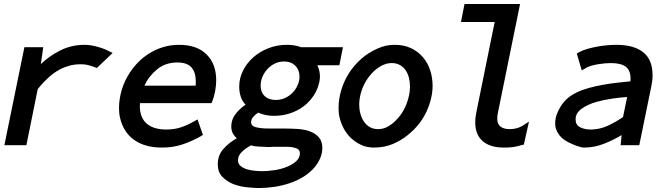

<svg xmlns="http://www.w3.org/2000/svg" viewBox="-20 -732 3340 968"><path d="M170 -282 113 0H2L103 -494H198L186 -409Q230 -451 285.5 -478.5Q341 -506 407 -506Q436 -506 472 -496Q508 -486 531 -473L548 -465L468 -389L459 -393Q436 -401 421.5 -404.5Q407 -408 387 -408Q355 -408 328.5 -400.5Q302 -393 280 -381Q251 -365 226 -342.5Q201 -320 181 -296Q181 -295 178.5 -292.5Q176 -290 174 -288V-287Q173 -286 173 -286L172 -285Q171 -284 171 -284V-283Q170 -283 170 -282Z M966 -300Q967 -305 967 -310.5Q967 -316 967 -322Q967 -368 945 -392.5Q923 -417 874 -417Q814 -417 772 -382.5Q730 -348 708 -300ZM796 12Q711 12 656.5 -26.5Q602 -65 585 -139Q582 -153 581 -164.5Q580 -176 580 -188Q580 -230 593 -276Q606 -322 634 -365Q652 -393 677 -418.5Q702 -444 733.5 -463.5Q765 -483 802.5 -494.5Q840 -506 883 -506Q973 -506 1021.5 -457.5Q1070 -409 1070 -328Q1070 -302 1065 -274Q1060 -246 1050 -220L1046 -212H686Q685 -207 685 -198Q685 -139 719.5 -109Q754 -79 819 -79Q859 -79 892 -90Q925 -101 960 -121L976 -130L1003 -52L994 -46Q948 -20 900.5 -4Q853 12 796 12Z M1490 -346Q1490 -379 1469 -400.5Q1448 -422 1412 -422Q1387 -422 1365.5 -411.5Q1344 -401 1328 -383.5Q1312 -366 1303 -344.5Q1294 -323 1294 -301Q1294 -267 1314.5 -247.5Q1335 -228 1370 -228Q1395 -228 1417 -238Q1439 -248 1455 -264.5Q1471 -281 1480.5 -302.5Q1490 -324 1490 -346ZM1223 121Q1243 127 1265.5 129Q1288 131 1303 131Q1330 131 1363.5 126Q1397 121 1427 109Q1456 97 1474 80Q1492 63 1492 41Q1492 19 1466 13Q1452 9 1437.5 8.5Q1423 8 1416 8H1356Q1349 9 1342 9Q1335 9 1328 9Q1306 8 1284 7Q1262 6 1245 1Q1219 15 1199.5 33.5Q1180 52 1180 76Q1180 93 1191.5 103.5Q1203 114 1223 121ZM1495 -494H1709L1691 -403H1580Q1593 -375 1593 -347Q1593 -334 1590 -319Q1582 -281 1561 -249.5Q1540 -218 1510 -195.5Q1480 -173 1442 -160.5Q1404 -148 1363 -148Q1340 -148 1320 -152Q1300 -156 1282 -164Q1266 -154 1256 -142Q1246 -130 1246 -116Q1246 -104 1255.5 -97Q1265 -90 1290 -87Q1302 -85 1316 -84.5Q1330 -84 1345 -84H1411Q1444 -84 1478 -82Q1512 -80 1539 -71Q1568 -61 1586.5 -41Q1605 -21 1605 14Q1605 40 1595 64Q1585 88 1568 109Q1544 138 1511 158.5Q1478 179 1440.5 191.5Q1403 204 1363.5 210Q1324 216 1286 216Q1259 216 1223.5 212Q1188 208 1156 196Q1124 183 1101 159.5Q1078 136 1078 96Q1078 50 1107 18Q1136 -14 1174 -35Q1161 -46 1153.5 -60.5Q1146 -75 1146 -95Q1146 -129 1167.5 -157Q1189 -185 1218 -204Q1201 -222 1193.5 -245.5Q1186 -269 1186 -295Q1186 -337 1205 -375.5Q1224 -414 1257 -443Q1290 -472 1333.5 -489Q1377 -506 1426 -506Q1454 -506 1479 -500Q1487 -498 1493 -496Q1494 -496 1494 -495H1496Q1495 -495 1495 -494Z M1971 -120Q2009 -156 2028 -204Q2047 -252 2047 -295Q2047 -319 2041.5 -340.5Q2036 -362 2024.5 -378.5Q2013 -395 1995.5 -404.5Q1978 -414 1955 -414Q1941 -414 1930 -411Q1919 -408 1908 -403Q1880 -389 1858 -366Q1836 -343 1821 -316Q1806 -289 1798.5 -259.5Q1791 -230 1791 -204Q1791 -181 1797 -159Q1803 -137 1814.5 -119.5Q1826 -102 1844 -91.5Q1862 -81 1886 -81Q1911 -81 1932 -92Q1953 -103 1971 -120ZM1692 -140Q1689 -152 1688 -163.5Q1687 -175 1687 -188Q1687 -233 1700.5 -278Q1714 -323 1739 -362.5Q1764 -402 1800.5 -434.5Q1837 -467 1883 -487Q1903 -496 1923.5 -501Q1944 -506 1970 -506Q2016 -506 2051.5 -489.5Q2087 -473 2111.5 -444.5Q2136 -416 2148.5 -378.5Q2161 -341 2161 -300Q2161 -236 2130 -169Q2099 -102 2037 -52Q2003 -24 1960.5 -6Q1918 12 1864 12Q1829 12 1799.5 -2Q1770 -16 1748 -37.5Q1726 -59 1712 -86Q1698 -113 1692 -140Z M2520 12Q2451 12 2413.5 -20.5Q2376 -53 2376 -116Q2376 -130 2378 -144.5Q2380 -159 2383 -173L2474 -621H2304L2322 -712H2602L2490 -162Q2487 -149 2487 -134Q2487 -81 2550 -81Q2588 -81 2616 -99L2647 -119L2621 -3L2612 -1Q2598 3 2587.5 5.5Q2577 8 2567 9.5Q2557 11 2546 11.5Q2535 12 2520 12Z M2958 -79Q3003 -79 3044 -98Q3085 -117 3121 -142L3142 -243Q3110 -241 3067.5 -235Q3025 -229 2986 -218Q2939 -204 2910.5 -182.5Q2882 -161 2882 -130Q2882 -102 2904.5 -90.5Q2927 -79 2958 -79ZM3114 -51Q3073 -26 3024.5 -7Q2976 12 2925 12Q2911 12 2888 3.5Q2865 -5 2849 -13Q2837 -19 2824.5 -27.5Q2812 -36 2802 -48Q2792 -60 2785.5 -75.5Q2779 -91 2779 -111Q2779 -135 2788 -158Q2797 -181 2809 -199Q2825 -223 2844.5 -239Q2864 -255 2890 -267Q2917 -280 2950.5 -289Q2984 -298 3020 -304.5Q3056 -311 3091.5 -315Q3127 -319 3158 -322Q3158 -327 3159 -330V-336Q3159 -377 3135 -395.5Q3111 -414 3059 -414Q3046 -414 3029 -412.5Q3012 -411 2994 -408Q2976 -405 2959 -400Q2942 -395 2930 -387L2913 -377L2888 -462L2898 -468Q2918 -479 2943 -486Q2968 -493 2993.5 -497.5Q3019 -502 3043.5 -504Q3068 -506 3087 -506Q3176 -506 3223 -468.5Q3270 -431 3270 -353Q3270 -325 3264 -298L3203 0H3109Z"/></svg>

Font: Codetta
Style: Bold Italic
Weight: 700
Italic angle: -11°
Designer: Ulrich Proeller
Foundry: PROSA GmbH
Version: Version 2.00;September 29, 2018;FontCreator 11.5.0.2427 64-b